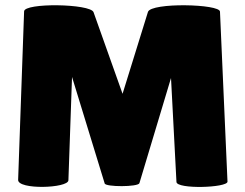

<svg xmlns="http://www.w3.org/2000/svg" viewBox="-20 -721 947 741"><path d="M661 -19C661 10 858 4 858 -20L829 -676C829 -706 563 -712 551 -675L453 -359L341 -674C329 -707 73 -711 73 -677L50 -27C48 12 242 6 244 -25L258 -424L384 -13C387 1 513 1 518 -14L640 -420Z"/></svg>

Font: Lilita 2
Style: Regular
Weight: 400
Designer: Juan Montoreano
Foundry: Juan Montoreano
Version: Version 2.001